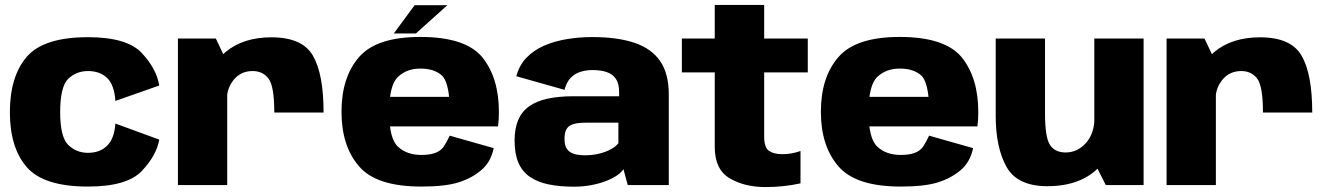

<svg xmlns="http://www.w3.org/2000/svg" viewBox="-20 -749 5385 777"><path d="M336 6Q494 6 553.8 -57Q613.5 -120 624.5 -184L447 -249Q442.5 -187 413 -158.8Q383.5 -130.5 336 -130.5Q289.5 -130.5 256.5 -162.2Q223.5 -194 223.5 -295Q223.5 -398.5 256.2 -430Q289 -461.5 336 -461.5Q384 -461.5 413.2 -433.8Q442.5 -406 447 -340.5L624.5 -403Q613.5 -470.5 553.8 -534.5Q494 -598.5 336 -598.5Q156.5 -598.5 88.2 -519Q20 -439.5 20 -295Q20 -151.5 88.2 -72.8Q156.5 6 336 6Z M1090 -293.5H1289.5Q1289.5 -449 1246.5 -523.5Q1203.5 -598 1078.5 -598Q964.5 -598 893.5 -539Q822.5 -480 822.5 -392.5L898.5 -349.5Q898.5 -393.5 927 -427.5Q955.5 -461.5 1002.5 -461.5Q1043 -461.5 1066.5 -431.2Q1090 -401 1090 -293.5ZM700 0H899.5V-496L853.5 -593H700Z M1685 6V-122Q1626.5 -122 1591 -155Q1555 -187 1555 -296Q1555 -404.5 1590.5 -438Q1626 -471.5 1681.5 -471.5Q1738.5 -471.5 1770 -442Q1791 -418.5 1797.5 -357H1538V-237.5H1995.5Q1999 -263.5 1999 -296Q1999 -433 1932.5 -516.5Q1864.5 -599.5 1681 -599.5Q1503.5 -599.5 1433 -518Q1362 -436.5 1362 -296.5Q1362 -158 1433 -76Q1503 6 1685 6ZM1685 -122V6Q1780.5 6 1834 -10.5Q1887 -26.5 1926.5 -59.5Q1966 -92 1978 -149.5L1800 -200Q1788 -174 1775.5 -155.5Q1762.5 -137.5 1741 -130Q1719.5 -122 1685 -122ZM1573.5 -613.5H1663L1790.5 -728H1658Z M2302.5 6.5Q2338.5 6.5 2371 0.5Q2403.5 -5.5 2430 -15.5Q2456.5 -25.5 2475.2 -38Q2494 -50.5 2503 -64.5L2520.5 0H2686.5V-366.5Q2686.5 -451.5 2651.2 -502.2Q2616 -553 2547 -576Q2478 -599 2376.5 -599Q2323 -599 2272.8 -590.5Q2222.5 -582 2181 -563.8Q2139.5 -545.5 2110.2 -515Q2081 -484.5 2069.5 -440.5L2264.5 -385.5Q2272.5 -416.5 2289.5 -434Q2306.5 -451.5 2329.5 -458.5Q2352.5 -465.5 2377.5 -465.5Q2411.5 -465.5 2435.5 -457.2Q2459.5 -449 2472.5 -429.8Q2485.5 -410.5 2485.5 -377V-359.5H2301.5Q2241.5 -359.5 2196.5 -349.8Q2151.5 -340 2121.8 -319Q2092 -298 2077.2 -263.8Q2062.5 -229.5 2062.5 -179.5Q2062.5 -126.5 2078 -90.5Q2093.5 -54.5 2124.5 -33.2Q2155.5 -12 2200 -2.8Q2244.5 6.5 2302.5 6.5ZM2347.5 -120.5Q2329 -120.5 2313.5 -123.5Q2298 -126.5 2287 -133.8Q2276 -141 2270.2 -153.8Q2264.5 -166.5 2264.5 -187Q2264.5 -208 2270 -221Q2275.5 -234 2286.2 -240.5Q2297 -247 2313 -249.8Q2329 -252.5 2349 -252.5H2482.5V-169.5Q2472.5 -156 2451.8 -144.8Q2431 -133.5 2404 -127Q2377 -120.5 2347.5 -120.5Z M3078 8Q3152 8 3219.5 -7V-138Q3183.5 -125 3146.5 -125Q3111.5 -125 3092 -138.5Q3072.5 -152 3072.5 -197V-456H3249V-593H3072.5V-729H2872.5V-593H2739.5V-456H2872.5V-154.5Q2872.5 -63 2932.8 -27.5Q2993 8 3078 8Z M3625 6V-122Q3566.5 -122 3531 -155Q3495 -187 3495 -296Q3495 -404.5 3530.5 -438Q3566 -471.5 3621.5 -471.5Q3678.5 -471.5 3710 -442Q3731 -418.5 3737.5 -357H3478V-237.5H3935.5Q3939 -263.5 3939 -296Q3939 -433 3872.5 -516.5Q3804.5 -599.5 3621 -599.5Q3443.5 -599.5 3373 -518Q3302 -436.5 3302 -296.5Q3302 -158 3373 -76Q3443 6 3625 6ZM3625 -122V6Q3720.5 6 3774 -10.5Q3827 -26.5 3866.5 -59.5Q3906 -92 3918 -149.5L3740 -200Q3728 -174 3715.5 -155.5Q3702.5 -137.5 3681 -130Q3659.5 -122 3625 -122Z M4455 0H4608V-593H4408.5V-92ZM4209 -593H4009.5V-280.5Q4009.5 -152 4053.2 -73.8Q4097 4.5 4218.5 4.5Q4357.5 4.5 4432.2 -77.2Q4507 -159 4507 -240L4409.5 -276.5Q4409.5 -209.5 4375 -170.8Q4340.5 -132 4292.5 -132Q4248.5 -132 4228.8 -163Q4209 -194 4209 -291Z M5091 -293.5H5290.5Q5290.5 -449 5247.5 -523.5Q5204.5 -598 5079.5 -598Q4965.5 -598 4894.5 -539Q4823.5 -480 4823.5 -392.5L4899.5 -349.5Q4899.5 -393.5 4928 -427.5Q4956.5 -461.5 5003.5 -461.5Q5044 -461.5 5067.5 -431.2Q5091 -401 5091 -293.5ZM4701 0H4900.5V-496L4854.5 -593H4701Z"/></svg>

Font: Anybody Thin ExtraBold
Style: Regular
Weight: 800
Version: Version 1.113;gftools[0.9.25]